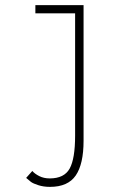

<svg xmlns="http://www.w3.org/2000/svg" viewBox="-20 -720 490 749"><path d="M306 -700V-171Q306 -80 275.5 -35.5Q245 9 175 9Q150 9 129.8 2.5Q109.5 -4 101 -10.2Q92.5 -16.5 82 -26L106 -53Q115.5 -42 133.2 -33Q151 -24 174 -24Q230.5 -24 251.8 -62.5Q273 -101 273 -191V-668H118V-700Z"/></svg>

Font: League Mono Condensed Thin
Style: Regular
Weight: 100
Width: 1
Designer: Tyler Finck
Foundry: The League of Moveable Type / Tyler Finck
Version: Version 2.210